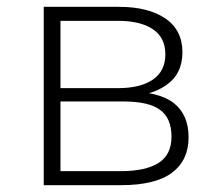

<svg xmlns="http://www.w3.org/2000/svg" viewBox="-20 -542 642 562"><path d="M108 0V-522H328Q414 -522 464 -488Q514 -454 514 -389Q514 -325 465.5 -292Q417 -259 340 -259L354 -274Q446 -274 489 -240Q532 -206 532 -140Q532 -73 483.5 -36.5Q435 0 334 0ZM157 -41H333Q406 -41 444 -65Q482 -89 482 -142Q482 -196 448.5 -220.5Q415 -245 341 -245H157ZM157 -284H325Q391 -284 427.5 -309Q464 -334 464 -383Q464 -432 427.5 -456.5Q391 -481 325 -481H157Z"/></svg>

Font: MOST Montserrat Light
Style: Regular
Weight: 300
Designer: Julieta Ulanovsky
Foundry: Julieta Ulanovsky
Version: Version 8.000;March 11, 2024;FontCreator 15.0.0.2926 64-bit